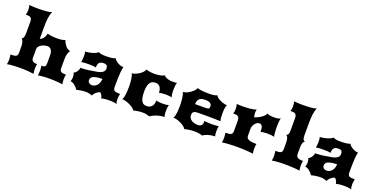

<svg xmlns="http://www.w3.org/2000/svg" viewBox="-24 -1578 4631 2369"><g transform="rotate(20 2291.5 -394.0)"><path d="M61.5 0Q65.4 -12.7 66.9 -30.3Q68.4 -47.9 68.4 -64.9Q68.4 -80.6 66.4 -96.2Q64.5 -111.8 61.5 -127Q88.9 -127 106.7 -129.4Q124.5 -131.8 135.3 -137.9Q146 -144 150.1 -155.3Q154.3 -166.5 154.3 -184.1V-266.1Q154.3 -281.7 152.1 -297.4Q149.9 -313 145.8 -325.9Q141.6 -338.9 135.3 -347.7Q128.9 -356.4 120.6 -358.9Q138.2 -364.7 146.2 -385.5Q154.3 -406.2 154.3 -445.8V-590.8Q153.8 -611.8 148.9 -624.3Q144 -636.7 135.5 -643.3Q127 -649.9 114.5 -652.1Q102.1 -654.3 86.4 -654.3H71.3Q75.2 -664.1 78.1 -681.4Q81.1 -698.7 81.1 -717.8Q81.1 -736.3 78.4 -753.7Q75.7 -771 71.3 -781.2Q80.6 -779.8 93.8 -778.8Q106.9 -777.8 122.6 -777.1Q138.2 -776.4 155.8 -775.9Q173.3 -775.4 191.9 -775.4Q216.8 -775.4 242.2 -776.4Q267.6 -777.3 290.8 -779.3Q314 -781.2 333.7 -784.7Q353.5 -788.1 366.7 -793.5Q356.9 -774.4 350.8 -751Q344.7 -727.5 341.3 -701.2Q337.9 -674.8 336.9 -646Q335.9 -617.2 335.9 -587.4V-430.7Q355 -438.5 367.4 -450.7Q379.9 -462.9 387.9 -476.6Q396 -490.2 400.1 -503.7Q404.3 -517.1 406.7 -527.3Q413.1 -523.4 426 -520.3Q439 -517.1 455.8 -514.9Q472.7 -512.7 491.7 -511.5Q510.7 -510.3 528.8 -510.3Q544.9 -510.3 561.5 -511.2Q578.1 -512.2 592.8 -514.4Q607.4 -516.6 619.1 -519.8Q630.9 -522.9 636.7 -527.3Q652.3 -485.8 676 -457Q699.7 -428.2 739.3 -416.5Q731.4 -406.7 725.6 -395.5Q719.7 -384.3 715.6 -369.9Q711.4 -355.5 709.5 -336.9Q707.5 -318.4 707.5 -293.9V-184.1Q707.5 -166.5 711.7 -155.3Q715.8 -144 725.8 -137.9Q735.8 -131.8 751.7 -129.4Q767.6 -127 791 -127Q789.6 -121.1 788.1 -114.7Q786.6 -108.4 785.6 -100.3Q784.7 -92.3 783.9 -81.8Q783.2 -71.3 783.2 -57.1Q783.2 -43 784.9 -26.4Q786.6 -9.8 791 0Q775.9 -2.4 755.9 -4.6Q735.8 -6.8 713.1 -8.5Q690.4 -10.3 665.5 -11.2Q640.6 -12.2 615.7 -12.2Q595.7 -12.2 574.5 -11.5Q553.2 -10.7 533.2 -9Q513.2 -7.3 495.8 -5.1Q478.5 -2.9 466.8 0Q468.3 -5.9 469.5 -13.7Q470.7 -21.5 471.4 -30.8Q472.2 -40 472.7 -49.8Q473.1 -59.6 473.1 -68.4Q473.1 -73.2 472.7 -81.5Q472.2 -89.8 471.4 -98.4Q470.7 -106.9 469.5 -114.7Q468.3 -122.6 466.8 -127Q483.4 -127 494.4 -128.7Q505.4 -130.4 512.2 -136.2Q519 -142.1 522 -153.6Q524.9 -165 524.9 -184.1V-285.6Q524.9 -304.7 521 -321.8Q517.1 -338.9 509 -351.8Q501 -364.7 488.3 -372.3Q475.6 -379.9 457.5 -379.9Q445.3 -379.9 425 -375.7Q404.8 -371.6 385 -361.6Q365.2 -351.6 350.8 -334.7Q336.4 -317.9 336.4 -293V-184.1Q336.4 -152.3 356 -139.6Q375.5 -127 410.6 -127Q407.7 -116.7 406 -101.6Q404.3 -86.4 404.3 -69.3Q404.3 -50.8 405.8 -32Q407.2 -13.2 410.6 0Q379.4 -4.9 336.4 -8.5Q293.5 -12.2 231.4 -12.2Q208 -12.2 183.3 -11.5Q158.7 -10.7 136 -9Q113.3 -7.3 93.8 -5.1Q74.2 -2.9 61.5 0Z M870.1 -71.8Q876.5 -83 879.4 -97.7Q882.3 -112.3 882.3 -127.4Q882.3 -143.1 878.9 -158.7Q875.5 -174.3 870.1 -184.1Q883.3 -188.5 893.8 -198.2Q904.3 -208 911.9 -220.2Q919.4 -232.4 924.3 -245.1Q929.2 -257.8 930.7 -268.6Q933.1 -267.6 936 -267.6Q939 -267.6 942.4 -267.6Q978.5 -267.6 1029.8 -274.4Q1081.1 -281.2 1140.6 -292.5Q1168.5 -297.9 1186.5 -305.7Q1204.6 -313.5 1215.3 -323.5Q1226.1 -333.5 1230.2 -345.2Q1234.4 -356.9 1234.4 -370.1Q1234.4 -394 1222.4 -407Q1210.4 -419.9 1181.2 -419.9Q1142.6 -419.9 1124.3 -400.6Q1106 -381.3 1106 -337.4Q1089.8 -341.3 1066.9 -343Q1043.9 -344.7 1016.1 -344.7Q1002 -344.7 987.5 -344.2Q973.1 -343.8 959.5 -343Q945.8 -342.3 934.1 -340.8Q922.4 -339.4 914.1 -337.4Q917 -352.5 919.2 -371.6Q921.4 -390.6 921.4 -416Q921.4 -424.3 921.1 -431.4Q920.9 -438.5 920.2 -445.3Q919.4 -452.1 918 -459.7Q916.5 -467.3 914.1 -476.6Q934.6 -476.6 959 -480.7Q983.4 -484.9 1006.6 -491.7Q1029.8 -498.5 1048.8 -507.8Q1067.9 -517.1 1078.1 -527.3Q1086.9 -522.9 1095.2 -519.8Q1103.5 -516.6 1114.3 -514.4Q1125 -512.2 1139.2 -511.2Q1153.3 -510.3 1173.3 -510.3Q1219.2 -510.3 1251.7 -514.9Q1284.2 -519.5 1298.3 -527.3Q1306.2 -512.7 1320.8 -499.5Q1335.4 -486.3 1352.8 -476.8Q1370.1 -467.3 1387.9 -461.7Q1405.8 -456.1 1420.4 -456.1H1424.8Q1420.4 -445.3 1417.5 -426.3Q1414.6 -407.2 1412.6 -383.5Q1410.6 -359.9 1409.7 -333.5Q1408.7 -307.1 1408 -281.5Q1407.2 -255.9 1407.2 -233.4Q1407.2 -210.9 1407.2 -195.3Q1407.2 -175.3 1410.6 -162.8Q1414.1 -150.4 1424.1 -143.6Q1434.1 -136.7 1452.4 -134.3Q1470.7 -131.8 1500 -131.8Q1498 -126 1496.3 -117.4Q1494.6 -108.9 1493.2 -99.1Q1491.7 -89.4 1491 -79.6Q1490.2 -69.8 1490.2 -61.5Q1490.2 -23.4 1500 0Q1488.3 -5.4 1461.9 -8.8Q1435.5 -12.2 1404.3 -12.2Q1369.1 -12.2 1342 -8.8Q1314.9 -5.4 1299.3 0Q1295.4 -26.9 1284.4 -43Q1273.4 -59.1 1262.2 -68.4Q1245.1 -63 1231 -54Q1216.8 -44.9 1205.8 -34.4Q1194.8 -23.9 1188 -13.4Q1181.2 -2.9 1179.2 4.9Q1168 2 1158.9 -1Q1149.9 -3.9 1140.6 -6.6Q1131.3 -9.3 1120.6 -10.7Q1109.9 -12.2 1095.2 -12.2Q1080.1 -12.2 1063.2 -10.7Q1046.4 -9.3 1029.8 -6.6Q1013.2 -3.9 998.8 -1Q984.4 2 974.1 4.9Q965.8 -8.8 953.6 -22.2Q941.4 -35.6 927.5 -46.6Q913.6 -57.6 898.7 -64.5Q883.8 -71.3 870.1 -71.8ZM1080.1 -162.6Q1080.1 -150.9 1085 -141.8Q1089.8 -132.8 1097.4 -126.7Q1105 -120.6 1114.3 -117.4Q1123.5 -114.3 1132.3 -114.3Q1148.4 -114.3 1165.3 -120.6Q1182.1 -127 1196.3 -140.9Q1210.4 -154.8 1220.2 -177.2Q1230 -199.7 1231.9 -231.9Q1189.9 -231 1160.9 -226.3Q1131.8 -221.7 1113.8 -213.1Q1095.7 -204.6 1087.9 -191.9Q1080.1 -179.2 1080.1 -162.6Z M1545.9 -81.1Q1553.7 -89.4 1558.8 -107.9Q1564 -126.5 1567.1 -150.4Q1570.3 -174.3 1571.5 -201.2Q1572.8 -228 1572.8 -252.9Q1572.8 -277.3 1571.3 -303.2Q1569.8 -329.1 1566.4 -352.1Q1563 -375 1558.1 -393.1Q1553.2 -411.1 1545.9 -419.9Q1565.4 -421.9 1589.8 -431.2Q1614.3 -440.4 1637 -454.6Q1659.7 -468.8 1678 -487.5Q1696.3 -506.3 1704.1 -527.3Q1710.4 -523.9 1721.4 -521Q1732.4 -518.1 1746.3 -515.6Q1760.3 -513.2 1776.6 -511.7Q1793 -510.3 1810.1 -510.3Q1831.1 -510.3 1851.1 -512.2Q1871.1 -514.2 1888.2 -517.6Q1905.3 -521 1918.7 -526.1Q1932.1 -531.2 1939.5 -537.1Q1946.3 -527.8 1958 -520.3Q1969.7 -512.7 1984.9 -507.1Q2000 -501.5 2017.6 -498.5Q2035.2 -495.6 2053.7 -495.6Q2079.6 -495.6 2092.3 -497.8Q2105 -500 2112.3 -502Q2106.4 -486.3 2103.3 -459.5Q2100.1 -432.6 2100.1 -405.3Q2100.1 -390.6 2100.8 -375.7Q2101.6 -360.8 2103.3 -347.7Q2105 -334.5 2107.2 -324Q2109.4 -313.5 2112.3 -307.6Q2100.1 -313.5 2080.1 -316.2Q2060.1 -318.8 2032.2 -318.8Q2004.4 -318.8 1982.9 -316.2Q1961.4 -313.5 1946.8 -307.6Q1942.9 -359.4 1923.8 -385.5Q1904.8 -411.6 1864.3 -411.6Q1844.2 -411.6 1826.7 -405.3Q1809.1 -398.9 1796.1 -382.1Q1783.2 -365.2 1775.6 -336.4Q1768.1 -307.6 1768.1 -262.7Q1768.1 -211.9 1775.1 -180.9Q1782.2 -149.9 1794.2 -132.6Q1806.2 -115.2 1822.8 -109.4Q1839.4 -103.5 1858.4 -103.5Q1883.8 -103.5 1900.9 -112.5Q1918 -121.6 1928.2 -136.2Q1938.5 -150.9 1943.4 -170.2Q1948.2 -189.5 1949.7 -210Q1966.8 -203.6 1989.5 -201.4Q2012.2 -199.2 2035.6 -199.2Q2056.6 -199.2 2076.4 -201.4Q2096.2 -203.6 2112.3 -210Q2109.9 -202.6 2107.9 -192.1Q2106 -181.6 2104.7 -170.7Q2103.5 -159.7 2103 -148.9Q2102.5 -138.2 2102.5 -129.9Q2102.5 -114.7 2103.3 -103.3Q2104 -91.8 2105.5 -82.5Q2106.9 -73.2 2108.6 -65.4Q2110.4 -57.6 2112.3 -50.3Q2108.4 -50.8 2104.5 -51Q2100.6 -51.3 2096.7 -51.3Q2076.2 -51.3 2053 -46.4Q2029.8 -41.5 2007.6 -33.7Q1985.4 -25.9 1965.6 -15.9Q1945.8 -5.9 1932.6 4.9Q1918.5 -1 1894.8 -6.6Q1871.1 -12.2 1843.3 -12.2Q1825.7 -12.2 1807.6 -10.7Q1789.6 -9.3 1773.4 -6.6Q1757.3 -3.9 1743.7 -1Q1730 2 1720.7 4.9Q1718.8 -3.4 1709.2 -13.2Q1699.7 -22.9 1685.3 -32.5Q1670.9 -42 1653.3 -50.8Q1635.7 -59.6 1617.7 -66.4Q1599.6 -73.2 1582.3 -77.1Q1564.9 -81.1 1551.3 -81.1Z M2216.3 -81.1Q2226.1 -92.8 2231.4 -113.8Q2236.8 -134.8 2239.5 -159.4Q2242.2 -184.1 2242.9 -209Q2243.7 -233.9 2243.7 -252.9Q2243.7 -272.9 2242.2 -298.3Q2240.7 -323.7 2237.5 -347.9Q2234.4 -372.1 2229.2 -391.6Q2224.1 -411.1 2216.8 -419.9Q2238.3 -419.9 2264.2 -430.9Q2290 -441.9 2313.2 -458.3Q2336.4 -474.6 2353.5 -493.2Q2370.6 -511.7 2375 -527.3Q2401.9 -518.1 2438.5 -514.2Q2475.1 -510.3 2529.3 -510.3Q2567.4 -510.3 2592.3 -514.6Q2617.2 -519 2632.8 -527.3Q2641.1 -510.3 2660.4 -496.6Q2679.7 -482.9 2702.4 -473.1Q2725.1 -463.4 2747.8 -457.8Q2770.5 -452.1 2785.2 -451.7Q2781.2 -443.4 2778.1 -433.6Q2774.9 -423.8 2772.7 -410.6Q2770.5 -397.5 2769.3 -379.6Q2768.1 -361.8 2768.1 -337.9Q2768.1 -321.3 2768.8 -305.7Q2769.5 -290 2771 -276.9Q2772.5 -263.7 2774.2 -253.7Q2775.9 -243.7 2777.8 -238.8Q2765.6 -239.7 2745.1 -240.5Q2724.6 -241.2 2700.2 -241.9Q2675.8 -242.7 2649.2 -242.9Q2622.6 -243.2 2598.6 -243.2Q2570.3 -243.2 2542.2 -242.9Q2514.2 -242.7 2484.4 -242.7Q2459.5 -242.7 2444.8 -238.3Q2430.2 -233.9 2422.6 -226.3Q2415 -218.8 2412.8 -208Q2410.6 -197.3 2410.6 -184.6Q2410.6 -165.5 2419.9 -149.9Q2429.2 -134.3 2445.3 -123.3Q2461.4 -112.3 2483.4 -106.2Q2505.4 -100.1 2530.3 -100.1Q2550.8 -100.1 2563 -106.2Q2575.2 -112.3 2581.8 -122.6Q2588.4 -132.8 2590.3 -146.5Q2592.3 -160.2 2592.3 -175.8Q2598.1 -173.8 2609.9 -172.4Q2621.6 -170.9 2635.3 -170.2Q2648.9 -169.4 2662.8 -168.9Q2676.8 -168.5 2687 -168.5Q2697.3 -168.5 2710.4 -168.9Q2723.6 -169.4 2736.6 -170.2Q2749.5 -170.9 2760.7 -172.4Q2772 -173.8 2778.8 -175.8Q2777.8 -170.4 2776.6 -161.4Q2775.4 -152.3 2774.7 -142.1Q2773.9 -131.8 2773.4 -121.6Q2772.9 -111.3 2772.9 -104.5Q2772.9 -80.6 2774.7 -66.2Q2776.4 -51.8 2780.3 -40.5H2771.5Q2751.5 -40.5 2730.5 -36.9Q2709.5 -33.2 2689.9 -27.1Q2670.4 -21 2653.3 -12.7Q2636.2 -4.4 2624 4.9Q2617.2 0.5 2605.2 -2.7Q2593.3 -5.9 2578.9 -8.1Q2564.5 -10.3 2548.6 -11.2Q2532.7 -12.2 2518.1 -12.2Q2500.5 -12.2 2481.4 -10.7Q2462.4 -9.3 2445.1 -6.6Q2427.7 -3.9 2413.6 -1Q2399.4 2 2391.6 4.9Q2387.2 -7.8 2368.9 -22.9Q2350.6 -38.1 2326.2 -51Q2301.8 -64 2274.4 -72.8Q2247.1 -81.5 2224.6 -81.5Q2222.2 -81.5 2220.2 -81.3Q2218.3 -81.1 2216.3 -81.1ZM2541 -331.1Q2560.5 -331.1 2572 -332.5Q2583.5 -334 2589.6 -338.4Q2595.7 -342.8 2597.4 -350.3Q2599.1 -357.9 2599.1 -370.6Q2599.1 -394 2579.1 -408.7Q2559.1 -423.3 2516.6 -423.3Q2490.2 -423.3 2471.2 -418.9Q2452.1 -414.6 2439.2 -403.8Q2426.3 -393.1 2419.4 -375.5Q2412.6 -357.9 2411.1 -331.1Z M2883.8 0Q2887.7 -12.7 2889.2 -30.3Q2890.6 -47.9 2890.6 -64.9Q2890.6 -80.6 2888.7 -96.2Q2886.7 -111.8 2883.8 -127Q2911.1 -127 2929 -129.4Q2946.8 -131.8 2957.5 -137.9Q2968.3 -144 2972.4 -155.3Q2976.6 -166.5 2976.6 -184.1V-319.8Q2976.1 -340.8 2971.2 -353.3Q2966.3 -365.7 2957.8 -372.3Q2949.2 -378.9 2936.8 -381.1Q2924.3 -383.3 2908.7 -383.3H2893.6Q2897.5 -393.1 2900.4 -410.4Q2903.3 -427.7 2903.3 -446.8Q2903.3 -465.3 2900.6 -482.2Q2897.9 -499 2893.6 -509.3Q2907.7 -507.3 2927.5 -506.3Q2947.3 -505.4 2970.2 -505.4Q2993.7 -505.4 3018.8 -506.6Q3043.9 -507.8 3067.9 -510.3Q3091.8 -512.7 3113 -517.1Q3134.3 -521.5 3149.9 -527.3Q3146.5 -517.6 3145.3 -507.6Q3144 -497.6 3144 -486.8Q3144 -471.7 3146.2 -456.5Q3148.4 -441.4 3150.9 -427.2Q3171.9 -433.1 3195.1 -444.1Q3218.3 -455.1 3238.5 -468.8Q3258.8 -482.4 3272.9 -497.6Q3287.1 -512.7 3290.5 -527.3Q3304.7 -519 3327.4 -514.6Q3350.1 -510.3 3379.4 -510.3Q3391.1 -510.3 3403.8 -511Q3416.5 -511.7 3428.5 -513.4Q3440.4 -515.1 3450.4 -518.6Q3460.4 -522 3466.8 -527.3Q3462.9 -517.6 3460.7 -502.9Q3458.5 -488.3 3457.3 -471.4Q3456.1 -454.6 3455.6 -437.3Q3455.1 -419.9 3455.1 -404.8Q3455.1 -389.6 3456.1 -370.4Q3457 -351.1 3458.5 -333.3Q3460 -315.4 3462.2 -302.2Q3464.4 -289.1 3466.8 -285.6Q3450.7 -289.6 3426.5 -292.2Q3402.3 -294.9 3376 -294.9Q3349.6 -294.9 3326.2 -292.2Q3302.7 -289.6 3288.1 -285.6Q3288.1 -337.9 3276.1 -358.9Q3264.2 -379.9 3240.7 -379.9Q3229 -379.9 3215.1 -373.3Q3201.2 -366.7 3189.2 -354Q3177.2 -341.3 3168.5 -323Q3159.7 -304.7 3158.2 -281.2L3158.7 -184.1Q3158.7 -166.5 3168.7 -155.3Q3178.7 -144 3196.3 -137.9Q3213.9 -131.8 3238.3 -129.4Q3262.7 -127 3291.5 -127Q3288.6 -116.7 3286.9 -101.6Q3285.2 -86.4 3285.2 -69.3Q3285.2 -50.8 3286.6 -32Q3288.1 -13.2 3291.5 0Q3275.9 -2.4 3252.9 -4.6Q3230 -6.8 3202.6 -8.5Q3175.3 -10.3 3144.5 -11.2Q3113.8 -12.2 3083 -12.2Q3059.6 -12.2 3030.5 -11.5Q3001.5 -10.7 2973.1 -9Q2944.8 -7.3 2920.7 -5.1Q2896.5 -2.9 2883.8 0Z M3539.1 0Q3543 -12.7 3544.4 -30.3Q3545.9 -47.9 3545.9 -64.9Q3545.9 -80.6 3543.9 -96.2Q3542 -111.8 3539.1 -127Q3566.4 -127 3584.2 -129.4Q3602.1 -131.8 3612.3 -137.9Q3622.6 -144 3626.5 -155.3Q3630.4 -166.5 3630.4 -184.1V-266.1Q3630.4 -281.7 3628.7 -297.4Q3627 -313 3623 -325.7Q3619.1 -338.4 3612.5 -347.4Q3606 -356.4 3596.7 -358.9Q3606.9 -361.8 3613.5 -366.9Q3620.1 -372.1 3623.8 -380.9Q3627.4 -389.6 3628.9 -403.1Q3630.4 -416.5 3630.4 -436V-590.8Q3629.9 -611.8 3625 -624.3Q3620.1 -636.7 3611.6 -643.3Q3603 -649.9 3590.6 -652.1Q3578.1 -654.3 3562.5 -654.3H3547.4Q3551.3 -664.1 3554.2 -681.4Q3557.1 -698.7 3557.1 -717.8Q3557.1 -736.3 3554.4 -753.7Q3551.8 -771 3547.4 -781.2Q3556.6 -779.8 3569.8 -778.8Q3583 -777.8 3598.6 -777.1Q3614.3 -776.4 3631.8 -775.9Q3649.4 -775.4 3668 -775.4Q3692.9 -775.4 3718.3 -776.4Q3743.7 -777.3 3766.8 -779.3Q3790 -781.2 3809.8 -784.7Q3829.6 -788.1 3842.8 -793.5Q3832.5 -774.4 3826.7 -751Q3820.8 -727.5 3817.4 -701.2Q3814 -674.8 3813 -646Q3812 -617.2 3812 -587.4L3811.5 -435.1Q3811.5 -415.5 3813.2 -402.1Q3814.9 -388.7 3818.8 -379.9Q3822.8 -371.1 3829.1 -366.2Q3835.4 -361.3 3845.2 -358.9Q3835 -356 3828.4 -346.9Q3821.8 -337.9 3818.1 -325.2Q3814.5 -312.5 3813 -297.1Q3811.5 -281.7 3811.5 -266.1V-184.1Q3811.5 -166.5 3817.9 -155.3Q3824.2 -144 3836.2 -137.9Q3848.1 -131.8 3865 -129.4Q3881.8 -127 3902.8 -127Q3899.9 -116.7 3898.2 -101.6Q3896.5 -86.4 3896.5 -69.3Q3896.5 -50.8 3897.7 -32Q3898.9 -13.2 3902.8 0Q3889.6 -2.4 3867.4 -4.6Q3845.2 -6.8 3818.8 -8.5Q3792.5 -10.3 3763.9 -11.2Q3735.4 -12.2 3709 -12.2Q3685.5 -12.2 3660.9 -11.5Q3636.2 -10.7 3613.5 -9Q3590.8 -7.3 3571.3 -5.1Q3551.8 -2.9 3539.1 0Z M3951.7 -71.8Q3958 -83 3960.9 -97.7Q3963.9 -112.3 3963.9 -127.4Q3963.9 -143.1 3960.4 -158.7Q3957 -174.3 3951.7 -184.1Q3964.8 -188.5 3975.3 -198.2Q3985.8 -208 3993.4 -220.2Q4001 -232.4 4005.9 -245.1Q4010.7 -257.8 4012.2 -268.6Q4014.6 -267.6 4017.6 -267.6Q4020.5 -267.6 4023.9 -267.6Q4060.1 -267.6 4111.3 -274.4Q4162.6 -281.2 4222.2 -292.5Q4250 -297.9 4268.1 -305.7Q4286.1 -313.5 4296.9 -323.5Q4307.6 -333.5 4311.8 -345.2Q4315.9 -356.9 4315.9 -370.1Q4315.9 -394 4304 -407Q4292 -419.9 4262.7 -419.9Q4224.1 -419.9 4205.8 -400.6Q4187.5 -381.3 4187.5 -337.4Q4171.4 -341.3 4148.4 -343Q4125.5 -344.7 4097.7 -344.7Q4083.5 -344.7 4069.1 -344.2Q4054.7 -343.8 4041 -343Q4027.3 -342.3 4015.6 -340.8Q4003.9 -339.4 3995.6 -337.4Q3998.5 -352.5 4000.7 -371.6Q4002.9 -390.6 4002.9 -416Q4002.9 -424.3 4002.7 -431.4Q4002.4 -438.5 4001.7 -445.3Q4001 -452.1 3999.5 -459.7Q3998 -467.3 3995.6 -476.6Q4016.1 -476.6 4040.5 -480.7Q4064.9 -484.9 4088.1 -491.7Q4111.3 -498.5 4130.4 -507.8Q4149.4 -517.1 4159.7 -527.3Q4168.5 -522.9 4176.8 -519.8Q4185.1 -516.6 4195.8 -514.4Q4206.5 -512.2 4220.7 -511.2Q4234.9 -510.3 4254.9 -510.3Q4300.8 -510.3 4333.3 -514.9Q4365.7 -519.5 4379.9 -527.3Q4387.7 -512.7 4402.3 -499.5Q4417 -486.3 4434.3 -476.8Q4451.7 -467.3 4469.5 -461.7Q4487.3 -456.1 4502 -456.1H4506.3Q4502 -445.3 4499 -426.3Q4496.1 -407.2 4494.1 -383.5Q4492.2 -359.9 4491.2 -333.5Q4490.2 -307.1 4489.5 -281.5Q4488.8 -255.9 4488.8 -233.4Q4488.8 -210.9 4488.8 -195.3Q4488.8 -175.3 4492.2 -162.8Q4495.6 -150.4 4505.6 -143.6Q4515.6 -136.7 4533.9 -134.3Q4552.2 -131.8 4581.5 -131.8Q4579.6 -126 4577.9 -117.4Q4576.2 -108.9 4574.7 -99.1Q4573.2 -89.4 4572.5 -79.6Q4571.8 -69.8 4571.8 -61.5Q4571.8 -23.4 4581.5 0Q4569.8 -5.4 4543.5 -8.8Q4517.1 -12.2 4485.8 -12.2Q4450.7 -12.2 4423.6 -8.8Q4396.5 -5.4 4380.9 0Q4377 -26.9 4366 -43Q4355 -59.1 4343.8 -68.4Q4326.7 -63 4312.5 -54Q4298.3 -44.9 4287.4 -34.4Q4276.4 -23.9 4269.5 -13.4Q4262.7 -2.9 4260.7 4.9Q4249.5 2 4240.5 -1Q4231.4 -3.9 4222.2 -6.6Q4212.9 -9.3 4202.1 -10.7Q4191.4 -12.2 4176.8 -12.2Q4161.6 -12.2 4144.8 -10.7Q4127.9 -9.3 4111.3 -6.6Q4094.7 -3.9 4080.3 -1Q4065.9 2 4055.7 4.9Q4047.4 -8.8 4035.2 -22.2Q4022.9 -35.6 4009 -46.6Q3995.1 -57.6 3980.2 -64.5Q3965.3 -71.3 3951.7 -71.8ZM4161.6 -162.6Q4161.6 -150.9 4166.5 -141.8Q4171.4 -132.8 4179 -126.7Q4186.5 -120.6 4195.8 -117.4Q4205.1 -114.3 4213.9 -114.3Q4230 -114.3 4246.8 -120.6Q4263.7 -127 4277.8 -140.9Q4292 -154.8 4301.8 -177.2Q4311.5 -199.7 4313.5 -231.9Q4271.5 -231 4242.4 -226.3Q4213.4 -221.7 4195.3 -213.1Q4177.2 -204.6 4169.4 -191.9Q4161.6 -179.2 4161.6 -162.6Z"/></g></svg>

Font: Arbutus
Style: Regular
Weight: 400
Designer: Karolina Lach
Foundry: Sorkin Type Co.
Version: Version 1.003